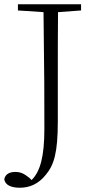

<svg xmlns="http://www.w3.org/2000/svg" viewBox="-26 -743 438 900"><path d="M58 -694 178 -686C182 -397 182 -283 182 -138C182 -8 162 62 122 101L112 91C86 70 70 63 45 63C19 63 -1 73 -6 97C-2 126 29 137 67 137C113 137 155 119 189 76C227 30 245 -26 245 -174V-388C245 -489 245 -589 246 -686L354 -694V-723H58Z"/></svg>

Font: Noto Serif TC ExtraLight
Style: Regular
Weight: 200
Designer: Ryoko NISHIZUKA 西塚涼子 (kana & ideographs); Frank Grießhammer (Latin, Greek & Cyrillic); Wenlong ZHANG 张文龙 (bopomofo); San
Foundry: Adobe
Version: Version 2.001;hotconv 1.1.0;makeotfexe 2.6.0